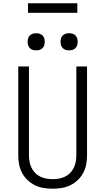

<svg xmlns="http://www.w3.org/2000/svg" viewBox="-20 -1139 640 1167"><path d="M300 8Q272 8 244.5 3.5Q217 -1 192.5 -13Q168 -25 147.5 -44.5Q127 -64 114 -88.5Q101 -113 96 -140Q91 -167 91 -195V-735H156V-195Q156 -176 159.5 -156.5Q163 -137 171.5 -119.5Q180 -102 193.5 -88Q207 -74 224.5 -65.5Q242 -57 261.5 -53.5Q281 -50 300 -50Q319 -50 338.5 -53.5Q358 -57 375.5 -65.5Q393 -74 406.5 -88Q420 -102 428.5 -119.5Q437 -137 440.5 -156.5Q444 -176 444 -195V-735H509V-195Q509 -167 504 -140Q499 -113 486 -88.5Q473 -64 452.5 -44.5Q432 -25 407.5 -13Q383 -1 355.5 3.5Q328 8 300 8ZM400 -833Q389 -833 379 -836Q369 -839 361.5 -846.5Q354 -854 351 -864Q348 -874 348 -885Q348 -896 351 -906Q354 -916 361.5 -923.5Q369 -931 379 -934Q389 -937 400 -937Q411 -937 421 -934Q431 -931 438.5 -923.5Q446 -916 449 -906Q452 -896 452 -885Q452 -874 449 -864Q446 -854 438.5 -846.5Q431 -839 421 -836Q411 -833 400 -833ZM200 -833Q189 -833 179 -836Q169 -839 161.5 -846.5Q154 -854 151 -864Q148 -874 148 -885Q148 -896 151 -906Q154 -916 161.5 -923.5Q169 -931 179 -934Q189 -937 200 -937Q211 -937 221 -934Q231 -931 238.5 -923.5Q246 -916 249 -906Q252 -896 252 -885Q252 -874 249 -864Q246 -854 238.5 -846.5Q231 -839 221 -836Q211 -833 200 -833ZM150 -1061V-1119H450V-1061Z"/></svg>

Font: Iosevka Custom Light Extended
Style: Regular
Weight: 300
Width: 7
Monospace: yes
Designer: Belleve Invis
Foundry: Belleve Invis
Version: Version 11.2.4; ttfautohint (v1.8.4)